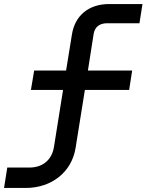

<svg xmlns="http://www.w3.org/2000/svg" viewBox="-92 -750 725 950"><path d="M-72 180H35C164 180 263 101 282 -18L328 -305H547L562 -401H343L371 -580C376 -616 400 -635 438 -635H598L613 -730H448C348 -730 279 -674 264 -580L235 -401H77L61 -305H220L175 -23C165 41 119 79 54 79H-56Z"/></svg>

Font: JetBrains Mono SemiBold
Style: Italic
Weight: 472
Italic angle: -9°
Monospace: yes
Designer: Philipp Nurullin, Konstantin Bulenkov
Foundry: JetBrains
Version: Version 2.305